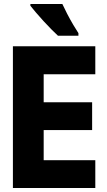

<svg xmlns="http://www.w3.org/2000/svg" viewBox="-20 -947 540 967"><path d="M45 0V-714H460V-573H200V-432H444V-292H200V-140H460V0ZM272 -767Q259 -779 239.5 -798.5Q220 -818 199.5 -840.5Q179 -863 161 -884Q143 -905 133 -918V-927H294Q303 -907 318 -878Q333 -849 349 -822Q365 -795 375 -780V-767Z"/></svg>

Font: Noto Sans Mono ExtraCondensed Black
Style: Regular
Weight: 900
Width: 2
Designer: Monotype Design Team
Foundry: Monotype Imaging Inc.
Version: Version 2.014